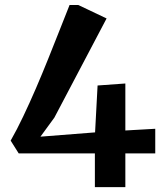

<svg xmlns="http://www.w3.org/2000/svg" viewBox="-20 -769 676 789"><path d="M369.9 0V-138.6H56.9L23.8 -191.1Q49.4 -235.8 75.5 -290.8Q101.6 -345.7 127.5 -405.6Q153.3 -465.5 177.7 -526.3Q202 -587.1 224.5 -643.9Q246.9 -700.7 265.9 -748.5H301.6L418 -693.2L203.3 -285.5L146.2 -207.4L370.7 -225L381 -417.7L495.1 -425.9V-232.8L618 -239.8V-138.6H495.1V0Z"/></svg>

Font: Merriweather Light
Style: Regular
Weight: 300
Designer: Eben Sorkin
Foundry: Eben Sorkin
Version: Version 2.100